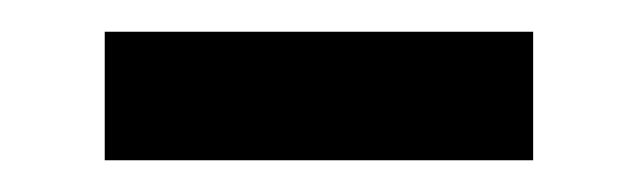

<svg xmlns="http://www.w3.org/2000/svg" viewBox="-20 -675 402 121"><path d="M316 -655V-574H46V-655Z"/></svg>

Font: Gemunu Libre
Style: Bold
Weight: 700
Designer: Puspanada Ekanayake, Sola Matas, Pathum Egodawatta, Kosala Senevirathne
Foundry: mooniak
Version: Version 1.100